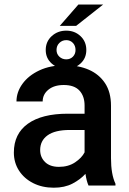

<svg xmlns="http://www.w3.org/2000/svg" viewBox="-20 -830 579 859"><path d="M376 0Q367.2 -19.5 362.3 -52.2Q339.4 -26.9 304.2 -8.5Q269 9.8 220.7 9.8Q168.9 9.8 128.4 -10.7Q87.9 -31.2 64.9 -66.9Q42 -102.5 42 -147.5Q42 -231.4 104.7 -276.4Q167.5 -321.3 283.2 -321.3H358.4V-357.9Q358.4 -399.9 335.4 -424.8Q312.5 -449.7 265.1 -449.7Q222.2 -449.7 196.5 -428.7Q170.9 -407.7 170.9 -376H53.7Q53.7 -418 80.6 -455.1Q107.4 -492.2 156.2 -515.1Q205.1 -538.1 271.5 -538.1Q331.1 -538.1 377.2 -518.1Q423.3 -498 450 -457.8Q476.6 -417.5 476.6 -356.9V-122.1Q476.6 -50.3 496.6 -7.8V0ZM243.7 -83.5Q285.6 -83.5 315.7 -103.5Q345.7 -123.5 358.4 -148.4V-248.5H292Q226.1 -248.5 192.9 -224.6Q159.7 -200.7 159.7 -158.7Q159.7 -126.5 181.6 -105Q203.6 -83.5 243.7 -83.5ZM247.6 -714.4 330.6 -809.6H441.4L320.8 -714.4ZM184.6 -606.4Q184.6 -644 211.4 -668.5Q238.3 -692.9 276.4 -692.9Q314 -692.9 340.1 -668.5Q366.2 -644 366.2 -606.4Q366.2 -569.3 340.1 -545.7Q314 -522 276.4 -522Q238.3 -522 211.4 -545.7Q184.6 -569.3 184.6 -606.4ZM232.9 -606.4Q232.9 -588.4 245.6 -576.4Q258.3 -564.5 276.4 -564.5Q294.4 -564.5 306.2 -576.4Q317.9 -588.4 317.9 -606.4Q317.9 -625.5 306.2 -637.9Q294.4 -650.4 276.4 -650.4Q258.3 -650.4 245.6 -637.9Q232.9 -625.5 232.9 -606.4Z"/></svg>

Font: Vazirmatn UI FD Medium
Style: Regular
Weight: 500
Designer: Saber Rastikerdar
Foundry: Saber Rastikerdar
Version: Version 33.003